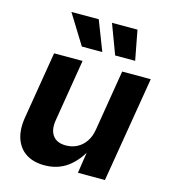

<svg xmlns="http://www.w3.org/2000/svg" viewBox="-113 -852 844 951"><g transform="rotate(15 308.5 -376.5)"><path d="M201.7 7.3Q145.5 7.3 107.7 -17.1Q69.8 -41.5 54 -87.4Q38.1 -133.3 48.8 -197.8L105.5 -541H251.5L199.2 -223.1Q190.9 -172.4 211.9 -143.8Q232.9 -115.2 279.3 -115.2Q310.1 -115.2 335.9 -128.4Q361.8 -141.6 379.6 -167.2Q397.5 -192.9 403.3 -229.5L454.6 -541H601.1L511.2 0H372.6L393.1 -135.7H404.3Q371.1 -67.4 320.8 -30Q270.5 7.3 201.7 7.3ZM400.4 -608.9 343.3 -761.2H474.1L502.9 -608.9ZM229.5 -608.9 135.3 -761.2H275.4L334.5 -608.9Z"/></g></svg>

Font: Inter 17pt
Style: Bold Italic
Weight: 700
Italic angle: -9.3988°
Version: Version 4.001;git-66647c0bb